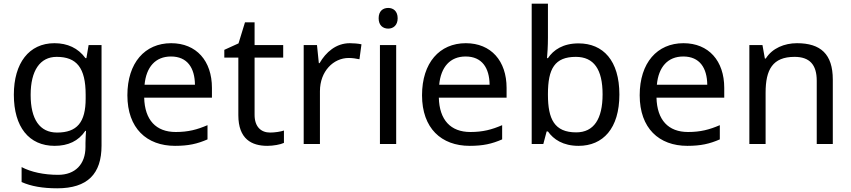

<svg xmlns="http://www.w3.org/2000/svg" viewBox="-20 -780 4612 1040"><path d="M275 -546C137 -546 55 -438 55 -267C55 -92 137 10 276 10C349 10 405 -16 442 -71H446C445 -59 443 -21 443 -5V16C443 110 387 167 295 167C218 167 148 152 97 125V206C148 229 212 240 290 240C454 240 530 162 530 9V-536H460L448 -465H443C403 -520 345 -546 275 -546ZM287 -472C395 -472 444 -413 444 -267V-246C444 -117 397 -62 289 -62C195 -62 146 -134 146 -266C146 -398 197 -472 287 -472Z M907 -546C765 -546 670 -440 670 -264C670 -85 775 10 928 10C1001 10 1049 -1 1104 -25V-102C1048 -78 1000 -65 932 -65C825 -65 764 -130 761 -251H1128V-304C1128 -450 1044 -546 907 -546ZM906 -474C995 -474 1035 -412 1036 -321H763C772 -417 822 -474 906 -474Z M1443 -62C1394 -62 1359 -93 1359 -158V-468H1514V-536H1359V-659H1307L1272 -545L1195 -510V-468H1271V-156C1271 -26 1344 10 1428 10C1460 10 1499 3 1518 -6V-73C1501 -67 1469 -62 1443 -62Z M1875 -546C1800 -546 1745 -497 1711 -438H1707L1697 -536H1625V0H1713V-286C1713 -394 1786 -466 1869 -466C1887 -466 1910 -463 1927 -459L1938 -540C1920 -544 1895 -546 1875 -546Z M2083 -737C2054 -737 2031 -720 2031 -681C2031 -643 2054 -625 2083 -625C2110 -625 2134 -643 2134 -681C2134 -720 2110 -737 2083 -737ZM2126 -536H2038V0H2126Z M2503 -546C2361 -546 2266 -440 2266 -264C2266 -85 2371 10 2524 10C2597 10 2645 -1 2700 -25V-102C2644 -78 2596 -65 2528 -65C2421 -65 2360 -130 2357 -251H2724V-304C2724 -450 2640 -546 2503 -546ZM2502 -474C2591 -474 2631 -412 2632 -321H2359C2368 -417 2418 -474 2502 -474Z M2948 -575V-760H2860V0H2923L2941 -68H2948C2978 -25 3030 10 3114 10C3246 10 3335 -84 3335 -268C3335 -452 3247 -545 3114 -545C3030 -545 2978 -510 2948 -465H2943C2945 -487 2948 -530 2948 -575ZM3099 -472C3197 -472 3244 -404 3244 -269C3244 -136 3197 -63 3101 -63C2983 -63 2948 -135 2948 -267V-271C2948 -408 2985 -472 3099 -472Z M3682 -546C3540 -546 3445 -440 3445 -264C3445 -85 3550 10 3703 10C3776 10 3824 -1 3879 -25V-102C3823 -78 3775 -65 3707 -65C3600 -65 3539 -130 3536 -251H3903V-304C3903 -450 3819 -546 3682 -546ZM3681 -474C3770 -474 3810 -412 3811 -321H3538C3547 -417 3597 -474 3681 -474Z M4297 -546C4229 -546 4163 -519 4128 -463H4123L4110 -536H4039V0H4127V-278C4127 -403 4165 -472 4284 -472C4366 -472 4404 -429 4404 -343V0H4491V-349C4491 -487 4425 -546 4297 -546Z"/></svg>

Font: Noto Sans Brahmi
Style: Regular
Weight: 400
Designer: Monotype Design Team
Foundry: Monotype Imaging Inc.
Version: Version 2.004